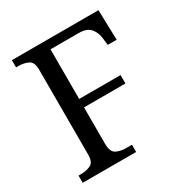

<svg xmlns="http://www.w3.org/2000/svg" viewBox="-166 -841 923 968"><g transform="rotate(-30 295.0 -357.0)"><path d="M38 0V-42H51Q84 -42 108.5 -53.5Q133 -65 133 -109V-604Q133 -648 108.5 -660Q84 -672 51 -672H38V-714H542L547 -539H495L490 -582Q486 -616 465.5 -640Q445 -664 398 -664H234V-375H475V-326H234V-114Q234 -67 258 -54.5Q282 -42 316 -42H349V0Z"/></g></svg>

Font: Noto Serif Dogra
Style: Regular
Weight: 400
Designer: Ek Type
Foundry: Ek Type
Version: Version 1.005